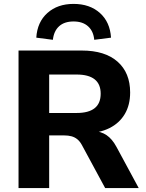

<svg xmlns="http://www.w3.org/2000/svg" viewBox="-20 -964 747 984"><path d="M75 0V-705H399Q518 -705 582.5 -648Q647 -591 647 -490Q647 -426 619.5 -379.5Q592 -333 541 -307.5Q490 -282 417 -280L424 -292H459Q497 -291 526 -271.5Q555 -252 577 -211L691 0H519L399 -222Q389 -240 376 -250.5Q363 -261 346.5 -265.5Q330 -270 309 -270H232V0ZM232 -385H373Q434 -385 465 -409.5Q496 -434 496 -484Q496 -533 465 -557.5Q434 -582 373 -582H232ZM251 -760 166 -771Q171 -851 223 -897.5Q275 -944 357 -944Q440 -944 492 -897.5Q544 -851 549 -771L463 -760Q459 -804 431.5 -829Q404 -854 357 -854Q310 -854 283 -829.5Q256 -805 251 -760Z"/></svg>

Font: Nunito Sans 11pt ExtraBold
Style: Regular
Weight: 800
Version: Version 3.101;gftools[0.9.27]